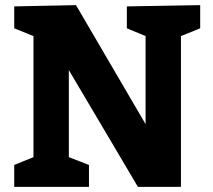

<svg xmlns="http://www.w3.org/2000/svg" viewBox="-20 -725 827 745"><path d="M35.2 -85 109.9 -115.2V-585L35.2 -615.2V-700.2L274.9 -705.1L544.9 -243.2V-585L472.2 -615.2V-700.2L756.8 -705.1V-615.2L682.1 -585V0H515.1L247.1 -453.1V-115.2L325.2 -85V0H35.2Z"/></svg>

Font: Kadwa
Style: Regular
Weight: 400
Designer: Sol Matas
Foundry: Sol Matas
Version: Version 1.000;PS 001.000;hotconv 1.0.70;makeotf.lib2.5.58329